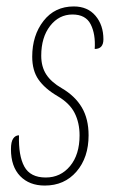

<svg xmlns="http://www.w3.org/2000/svg" viewBox="-20 -566 357 596"><path d="M14 -103Q14 -126 21 -136Q28 -146 39 -146Q37 -83 55.5 -49Q74 -15 122 -15Q168 -15 197.5 -50.5Q227 -86 227 -146Q227 -185 211.5 -215.5Q196 -246 158 -268Q119 -291 99.5 -319Q80 -347 80 -390Q80 -456 115 -501Q150 -546 209 -546Q252 -546 276.5 -517Q301 -488 301 -444Q301 -414 274 -414Q277 -460 261.5 -490.5Q246 -521 205 -521Q163 -521 135.5 -485.5Q108 -450 108 -393Q108 -359 123.5 -335Q139 -311 172 -292Q213 -268 234 -232.5Q255 -197 255 -146Q255 -77 217.5 -33.5Q180 10 119 10Q71 10 42.5 -19.5Q14 -49 14 -103Z"/></svg>

Font: Noto Serif CondThin
Style: Italic
Weight: 250
Width: 3
Italic angle: -12°
Designer: Monotype Design Team
Foundry: Monotype Imaging Inc.
Version: Version 1.001